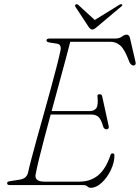

<svg xmlns="http://www.w3.org/2000/svg" viewBox="-20 -884 668 917"><path d="M378 0H27Q14 0 14 -9Q14 -17.5 29.5 -19L71 -25.5Q88 -28 98.2 -35Q108.5 -42 113.5 -57.5Q118.5 -81.5 130 -125.2Q141.5 -169 157 -225Q172.5 -281 189.5 -341.2Q206.5 -401.5 222.2 -459.2Q238 -517 250.2 -564.5Q262.5 -612 268.5 -641Q272 -654 268.2 -663.8Q264.5 -673.5 254 -675L217 -681Q202 -683.5 202 -691Q202 -700 217.5 -700H531.5Q550 -700 562.2 -709.2Q574.5 -718.5 585 -718.5Q596.5 -718.5 600.5 -703.5L627 -589Q629.5 -580 626.2 -575.5Q623 -571 617.5 -571Q607 -571 598.5 -586.5Q576 -647.5 555.2 -666Q534.5 -684.5 507.5 -684.5H315.5Q299.5 -621.5 275 -532.2Q250.5 -443 226.5 -353.5H407.5Q430.5 -353.5 440.2 -367.8Q450 -382 445.5 -423.5Q444 -434 455 -434Q466.5 -434 468 -424L499 -282.5Q501 -274.5 497.8 -270.8Q494.5 -267 490 -266.5Q478.5 -266 473.5 -277.5Q463 -314 450.5 -325.5Q438 -337 414.5 -337H222Q205.5 -276 190.8 -220.5Q176 -165 165.8 -122.5Q155.5 -80 151.5 -57.5Q140 -16.5 192 -16.5H359.5Q411.5 -16.5 448.2 -46.2Q485 -76 508 -144Q510.5 -151.5 518 -151.5Q526.5 -151.5 526.5 -142Q526.5 -107 509 -71Q491.5 -35 465.5 -11Q439.5 13 413.5 13Q404.5 13 397.5 6.5Q390.5 0 378 0ZM442 -754.5Q429 -743 421 -743Q412.5 -743 404 -754.5L340 -852Q335.5 -859 342.5 -863Q348.5 -866 354 -860.5L432.5 -788.5L549 -860.5Q558.5 -866 562.5 -863Q567.5 -859 558 -852Z"/></svg>

Font: Fraunces 9pt S000 Thin
Style: Italic
Weight: 100
Italic angle: -16°
Version: Version 1.000; ttfautohint (v1.8.3)